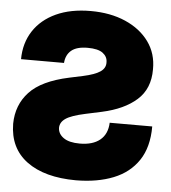

<svg xmlns="http://www.w3.org/2000/svg" viewBox="-53 -785 749 843"><g transform="rotate(5 321.5 -364.0)"><path d="M215.8 -500H26.4Q26.9 -571.3 61.8 -624.8Q96.7 -678.2 160.9 -707.8Q225.1 -737.3 313.5 -737.3Q399.9 -737.3 466.6 -708.3Q533.2 -679.2 570.8 -627.2Q608.4 -575.2 607.4 -505.9Q607.9 -420.4 552.5 -371.1Q497.1 -321.8 400.4 -300.8L328.1 -285.2Q267.1 -272 243.2 -255.6Q219.2 -239.3 218.8 -214.8Q219.2 -188 243.7 -170.7Q268.1 -153.3 315.4 -153.3Q372.1 -153.3 404.3 -179.4Q436.5 -205.6 438.5 -255.9H626Q626 -164.6 586.9 -106.2Q547.9 -47.9 477.5 -19.8Q407.2 8.3 312.5 8.8Q174.3 8.3 95.9 -49.3Q17.6 -106.9 16.6 -214.8Q17.6 -297.9 70.6 -354.7Q123.5 -411.6 244.1 -437.5L303.7 -450.2Q355.5 -461.4 379.2 -477.5Q402.8 -493.7 401.4 -519.5Q401.4 -543.9 380.4 -559.6Q359.4 -575.2 313.5 -575.2Q265.6 -575.2 241.9 -555.4Q218.3 -535.6 215.8 -500Z"/></g></svg>

Font: Inter Tight Black
Style: Regular
Weight: 900
Designer: Rasmus Andersson
Foundry: rsms
Version: Version 3.004; ttfautohint (v1.8.4.7-5d5b)